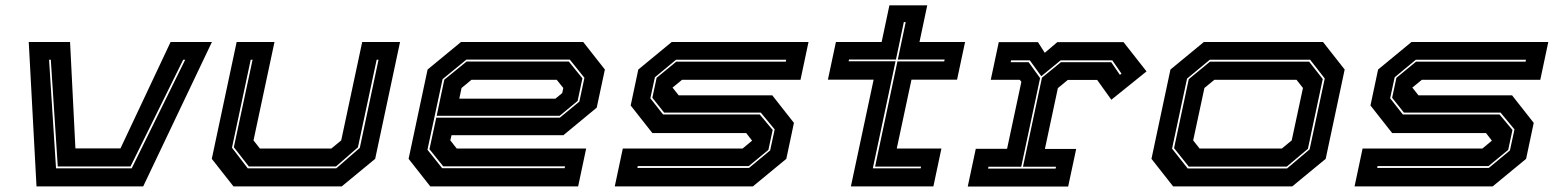

<svg xmlns="http://www.w3.org/2000/svg" viewBox="-20 -697 5825 718"><path d="M116.5 0 87.5 -540H242L262 -142H430.5L618 -540H772.5L515.5 0ZM189.5 -67.5H472.5L672.5 -473.5H665L468 -74.5H196L170 -473.5H163.5Z M853 0 772 -103 865 -540H1006.5L928 -172L952 -141.5H1219L1256 -172L1334.5 -540H1476L1383 -103L1258 0ZM906.5 -67.5H1237.5L1325.5 -144L1395.5 -473.5H1388.5L1318.5 -146L1236.5 -74.5H910.5L854.5 -146.5L924.5 -473.5H917.5L847.5 -144.5Z M2161 -540 2242 -437 2211.5 -294.5 2087 -191.5H1668.5L1664 -172L1688 -141.5H2172L2142 0H1589L1508 -103L1579 -437L1704 -540ZM2111 -474H1724L1635 -401L1578.5 -137L1633.5 -68H2091.5L2093 -75H1637.5L1586 -139L1611.5 -257H2073.5L2146.5 -317L2165.5 -406ZM2107 -467 2158 -404 2140 -319.5 2073 -264H1613L1641.5 -399L1725 -467ZM2062 -398.5H1743L1706 -368L1697.5 -328H2057L2082.5 -349L2086.5 -368Z M2279 0 2309 -141.5H2757L2792.5 -171L2770.5 -199.5H2419.5L2338.5 -302.5L2367 -437L2492 -540H3003.5L2973.5 -398.5H2530.5L2495 -369.5L2518 -340.5H2868L2949 -237.5L2920.5 -103L2795.5 0ZM2363.5 -69H2781L2860 -134.5L2877 -213L2825 -276H2463.5L2419.5 -331.5L2435.5 -406L2509 -466.5H2918.5L2920 -473.5H2508L2429 -408L2412 -329.5L2459.5 -269H2821L2869.5 -211L2853.5 -136.5L2780 -76H2365Z M3162 0 3247 -399H3076L3106 -540H3277L3306 -677H3447.5L3418.5 -540H3589L3559 -399H3388.5L3333.5 -141.5H3500.5L3470.5 0ZM3244 -67.5H3423L3424.5 -74H3252.5L3336 -467.5H3511L3512.5 -474.5H3337.5L3367 -614.5H3360L3330.5 -474.5H3155L3153.5 -468H3329Z M3599 0.5 3629 -140.5H3746L3799.5 -391L3793.5 -398.5H3685L3715 -539.5H3861.5L3887 -499.5L3934 -539.5H4181.5L4267.5 -430L4136 -324L4083 -398H3973L3936 -367.5L3887.5 -140H4004.5L3974.5 0.5ZM3675 -66.5H3927.5L3929 -73.5H3805.5L3876.5 -406.5L3947.5 -464.5H4135.5L4168 -417L4174 -421.5L4139.5 -471.5H3946.5L3874 -412L3831 -471.5H3761L3759.5 -464.5H3826.5L3869.5 -405L3799 -73.5H3676.5Z M4367 0 4286 -103 4357 -437 4482 -540H4927.5L5008.5 -437L4937.5 -103L4812.5 0ZM4421.5 -67H4793L4877.5 -138.5L4934 -403.5L4879.5 -473.5H4504L4419 -403L4363 -141ZM4425.5 -74 4370.5 -143 4425.5 -401 4505 -466.5H4875.5L4926.5 -401.5L4871 -140.5L4792 -74ZM4466 -141.5H4773.5L4810.5 -172L4852.5 -368L4828.5 -398.5H4521L4484 -368L4442 -172Z M5045.5 0 5075.5 -141.5H5523.5L5559 -171L5537 -199.5H5186L5105 -302.5L5133.5 -437L5258.5 -540H5770L5740 -398.5H5297L5261.5 -369.5L5284.5 -340.5H5634.5L5715.5 -237.5L5687 -103L5562 0ZM5130 -69H5547.5L5626.5 -134.5L5643.5 -213L5591.5 -276H5230L5186 -331.5L5202 -406L5275.5 -466.5H5685L5686.5 -473.5H5274.5L5195.5 -408L5178.5 -329.5L5226 -269H5587.5L5636 -211L5620 -136.5L5546.5 -76H5131.5Z"/></svg>

Font: Tourney Expanded ExtraBold
Style: Italic
Weight: 800
Width: 7
Italic angle: -12°
Designer: Tyler Finck
Foundry: Etcetera Type Co
Version: Version 1.010; ttfautohint (v1.8.3)